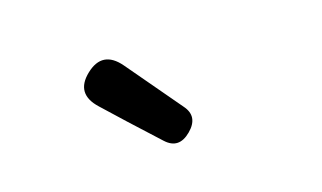

<svg xmlns="http://www.w3.org/2000/svg" viewBox="-42 -973 698 416"><g transform="rotate(-15 307.0 -765.5)"><path d="M287 -670 222 -730 171 -778Q129 -817 169 -855Q209 -893 246 -850L348 -730Q373 -702 344 -673Q315 -644 287 -670Z"/></g></svg>

Font: GenSenRounded JP M
Style: Regular
Weight: 500
Version: Version 1.501;PS 1;hotconv 16.6.51;makeotf.lib2.5.65220